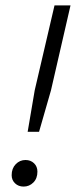

<svg xmlns="http://www.w3.org/2000/svg" viewBox="-20 -680 280 708"><path d="M82 -194 108 -347 181 -660H240L168 -347L124 -194ZM67 8Q48 8 35.5 -4Q23 -16 23 -34Q23 -59 38 -74.5Q53 -90 74 -90Q93 -90 105.5 -78Q118 -66 118 -47Q118 -22 103 -7Q88 8 67 8Z"/></svg>

Font: Kantumruy Pro Light
Style: Italic
Weight: 300
Italic angle: -13°
Version: Version 1.002